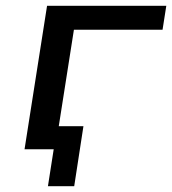

<svg xmlns="http://www.w3.org/2000/svg" viewBox="-20 -517 596 665"><path d="M146 128 166 0H70L82 -80H269L237 128ZM65 0 143 -497H556L543 -414H236L171 0Z"/></svg>

Font: Nunito Sans 7pt SemiExpanded Medium
Style: Italic
Weight: 500
Width: 6
Italic angle: -9°
Designer: Vernon Adams
Foundry: Vernon Adams
Version: Version 3.101;gftools[0.9.27]